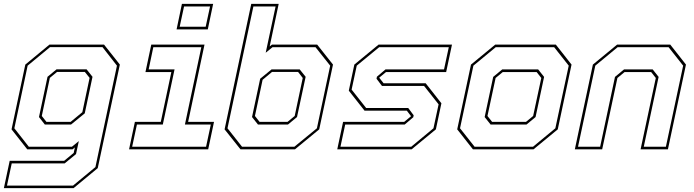

<svg xmlns="http://www.w3.org/2000/svg" viewBox="-40 -770 3576 990"><path d="M-20 200 10 59H291L340 18.5L346 -10L334 0H100.5L19.5 -103L90.5 -437L215 -540H496.5L578 -437L464 97L339.5 200ZM-4 187H336.5L452 91.5L563 -431.5L488.5 -527H218L102.5 -431.5L34 -108.5L108.5 -13.5H331L366.5 -42.5L352 24.5L293.5 72.5H20.5ZM191 -128 161 -166.5 205 -374 251.5 -412.5H406.5L437 -374L397 -185.5L326.5 -128ZM199.5 -141.5H324L384.5 -191.5L422 -368.5L397.5 -399H254L217 -368.5L175.5 -172Z M870.5 -618.5 898 -750H1059L1031.5 -618.5ZM886.5 -632H1020.5L1043 -736.5H909ZM625.5 0 655.5 -141.5H789L843.5 -398.5H710L740 -540H1014.5L930 -141.5H1063.5L1033.5 0ZM641.5 -13.5H1022.5L1047 -128H913.5L998 -526.5H750.5L726.5 -412H860L799.5 -128H666Z M1200 0 1118 -103 1255.5 -750H1397L1350.5 -530.5L1362.5 -540H1595.5L1677 -437L1606 -103L1481 0ZM1290 -128 1259.5 -166.5 1301.5 -364 1360 -412H1505.5L1536 -374L1491.5 -166.5L1445 -128ZM1298.5 -141.5H1442.5L1479.5 -172L1521 -368L1497 -399H1362.5L1314 -358.5L1274.5 -172ZM1208 -13.5H1478L1594 -108.5L1662.5 -431.5L1587 -526.5H1365L1330 -498L1381 -736.5H1266.5L1133 -108.5Z M1699 0 1729 -141.5H2044L2081 -172L2080.5 -169.5L2057.5 -199.5H1839.5L1758.5 -302.5L1787 -437L1912 -540H2290.5L2260.5 -398.5H1950.5L1913.5 -368L1914 -371L1938 -340.5H2155L2236 -237.5L2207.5 -103L2082.5 0ZM1715.5 -13.5H2080.5L2195 -108.5L2221.5 -232L2146.5 -327H1929.5L1901.5 -364L1903.5 -374.5L1947.5 -412H2249.5L2274 -526.5H1915L1799.5 -431.5L1773 -308L1848 -213H2065L2093 -175.5L2091 -165.5L2047 -128H1740Z M2398.5 0 2317.5 -103 2388.5 -437 2513.5 -540H2826L2907 -437L2836 -103L2711 0ZM2407 -13.5H2708.5L2823.5 -108.5L2892.5 -431.5L2817.5 -526.5H2516L2401 -431.5L2332 -108.5ZM2489.5 -128 2459 -166.5 2503 -373.5 2549.5 -412H2735L2765.5 -373.5L2721.5 -166.5L2675 -128ZM2497.5 -141.5H2672L2709 -172L2751 -368L2727 -398.5H2552.5L2515.5 -368L2473.5 -172Z M2924 0 3017 -437 3142 -540H3416L3497 -437L3404 0H3263L3341.5 -368L3317.5 -398.5H3180.5L3143.5 -368L3065 0ZM2940.5 -13.5H3054.5L3131 -373.5L3177.5 -412H3325.5L3356 -373.5L3279.5 -13.5H3393.5L3482.5 -431.5L3407.5 -526.5H3144.5L3029.5 -431.5Z"/></svg>

Font: Tourney Thin Thin
Style: Italic
Weight: 250
Italic angle: -12°
Version: Version 1.015